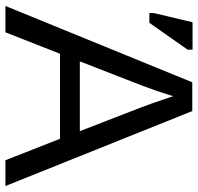

<svg xmlns="http://www.w3.org/2000/svg" viewBox="-31 -698 729 707"><g transform="rotate(90 333.5 -344.5)"><path d="M665 0H570L491 -201H178L99 0H2L283 -688H389ZM348 -577 334 -618 330 -604Q317 -561 294 -500L206 -274H463L375 -501Q361 -538 348 -577ZM64 -530H28V-546L62 -689H163V-671Z"/></g></svg>

Font: Libra Sans
Style: Regular
Weight: 400
Foundry: Context Ltd
Version: Version 1.002